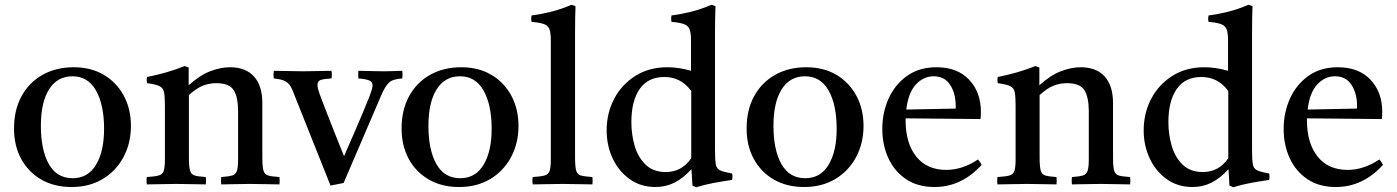

<svg xmlns="http://www.w3.org/2000/svg" viewBox="-20 -775 5880 808"><path d="M281 12Q208 12 153.5 -19.5Q99 -51 69 -106.5Q39 -162 39 -234Q39 -312 70.5 -370Q102 -428 159 -460Q216 -492 290 -492Q363 -492 417 -460Q471 -428 501 -372Q531 -316 531 -245Q531 -172 499.5 -113.5Q468 -55 412 -21.5Q356 12 281 12ZM152 -246Q152 -144 185.5 -84.5Q219 -25 286 -25Q350 -25 384 -81.5Q418 -138 418 -233Q418 -334 384 -394Q350 -454 285 -454Q221 -454 186.5 -399Q152 -344 152 -246Z M911 1Q909 -15 911 -30Q942 -32 957 -36.5Q972 -41 977 -56Q982 -71 982 -104V-306Q982 -366 963.5 -395.5Q945 -425 890 -425Q861 -425 834 -414.5Q807 -404 775 -375V-114Q775 -75 779.5 -58Q784 -41 799 -36.5Q814 -32 846 -30Q848 -15 846 1Q818 1 787.5 0Q757 -1 722 -1Q690 -1 659 0Q628 1 598 1Q595 -15 598 -30Q632 -32 648 -36.5Q664 -41 669 -56Q674 -71 674 -104V-328Q674 -367 670.5 -386Q667 -405 651.5 -412.5Q636 -420 599 -425Q596 -439 599 -451Q685 -468 757 -497L774 -491V-416Q820 -458 864 -475Q908 -492 948 -492Q1014 -492 1049 -453Q1084 -414 1084 -341V-114Q1084 -75 1088.5 -58Q1093 -41 1108 -36.5Q1123 -32 1156 -30Q1158 -15 1156 1Q1126 1 1097.5 0Q1069 -1 1031 -1Q994 -1 966.5 0Q939 1 911 1Z M1426 -5 1371 6 1215 -385Q1207 -407 1198 -418.5Q1189 -430 1174.5 -436Q1160 -442 1132 -445Q1130 -459 1132 -477Q1161 -477 1192.5 -476Q1224 -475 1255 -475Q1284 -475 1318 -476Q1352 -477 1375 -477Q1378 -461 1375 -445Q1341 -443 1328.5 -438Q1316 -433 1316 -417Q1316 -409 1319.5 -397Q1323 -385 1326 -377Q1329 -369 1338 -345Q1347 -321 1359.5 -289.5Q1372 -258 1385 -224.5Q1398 -191 1409.5 -163Q1421 -135 1428 -118Q1449 -166 1478.5 -234Q1508 -302 1536 -372Q1541 -386 1544.5 -397.5Q1548 -409 1548 -416Q1548 -430 1535 -436Q1522 -442 1488 -445Q1487 -461 1488 -477Q1514 -477 1537.5 -476Q1561 -475 1594 -475Q1609 -475 1622.5 -475.5Q1636 -476 1673 -477Q1675 -460 1673 -445Q1631 -442 1616 -426.5Q1601 -411 1587 -380Z M1912 12Q1839 12 1784.5 -19.5Q1730 -51 1700 -106.5Q1670 -162 1670 -234Q1670 -312 1701.5 -370Q1733 -428 1790 -460Q1847 -492 1921 -492Q1994 -492 2048 -460Q2102 -428 2132 -372Q2162 -316 2162 -245Q2162 -172 2130.5 -113.5Q2099 -55 2043 -21.5Q1987 12 1912 12ZM1783 -246Q1783 -144 1816.5 -84.5Q1850 -25 1917 -25Q1981 -25 2015 -81.5Q2049 -138 2049 -233Q2049 -334 2015 -394Q1981 -454 1916 -454Q1852 -454 1817.5 -399Q1783 -344 1783 -246Z M2473 1Q2444 1 2414 0Q2384 -1 2347 -1Q2310 -1 2281 0Q2252 1 2222 1Q2219 -15 2222 -30Q2256 -32 2272 -36.5Q2288 -41 2293 -56Q2298 -71 2298 -104V-605Q2298 -636 2292.5 -651.5Q2287 -667 2269.5 -673.5Q2252 -680 2217 -683Q2214 -696 2217 -710Q2257 -715 2299 -725.5Q2341 -736 2385 -755L2402 -749Q2401 -727 2400.5 -699Q2400 -671 2400 -638V-114Q2400 -75 2404.5 -58Q2409 -41 2424.5 -36.5Q2440 -32 2473 -30Q2475 -15 2473 1Z M2910 13 2894 6 2890 -63Q2855 -25 2818.5 -6.5Q2782 12 2738 12Q2676 12 2629.5 -21.5Q2583 -55 2558 -109Q2533 -163 2533 -226Q2533 -299 2564.5 -359Q2596 -419 2653.5 -455.5Q2711 -492 2788 -492Q2811 -492 2836 -488.5Q2861 -485 2888 -477V-605Q2888 -636 2882 -651.5Q2876 -667 2858.5 -673.5Q2841 -680 2806 -683Q2803 -696 2806 -710Q2846 -715 2888 -725.5Q2930 -736 2974 -755L2991 -749Q2990 -727 2989.5 -699Q2989 -671 2989 -638V-142Q2989 -104 2992 -85Q2995 -66 3010 -58.5Q3025 -51 3061 -45Q3064 -32 3061 -18Q3021 -12 2983 -5Q2945 2 2910 13ZM2889 -392Q2846 -451 2776 -451Q2707 -451 2672 -400.5Q2637 -350 2637 -261Q2637 -209 2651 -161Q2665 -113 2697 -82Q2729 -51 2782 -51Q2849 -51 2889 -109Z M3364 12Q3291 12 3236.5 -19.5Q3182 -51 3152 -106.5Q3122 -162 3122 -234Q3122 -312 3153.5 -370Q3185 -428 3242 -460Q3299 -492 3373 -492Q3446 -492 3500 -460Q3554 -428 3584 -372Q3614 -316 3614 -245Q3614 -172 3582.5 -113.5Q3551 -55 3495 -21.5Q3439 12 3364 12ZM3235 -246Q3235 -144 3268.5 -84.5Q3302 -25 3369 -25Q3433 -25 3467 -81.5Q3501 -138 3501 -233Q3501 -334 3467 -394Q3433 -454 3368 -454Q3304 -454 3269.5 -399Q3235 -344 3235 -246Z M3913 12Q3842 12 3793 -21Q3744 -54 3718.5 -109.5Q3693 -165 3693 -232Q3693 -301 3719.5 -360Q3746 -419 3797 -455.5Q3848 -492 3921 -492Q4009 -492 4058.5 -439.5Q4108 -387 4108 -304Q4108 -294 4107.5 -286.5Q4107 -279 4106 -274L3791 -277Q3791 -273 3791 -270Q3791 -172 3836 -116Q3881 -60 3962 -60Q4030 -60 4096 -104Q4106 -92 4111 -81Q4026 12 3913 12ZM3794 -314 4001 -318Q4002 -320 4002 -323.5Q4002 -327 4002 -328Q4002 -382 3978.5 -418Q3955 -454 3909 -454Q3866 -454 3834 -419Q3802 -384 3794 -314Z M4491 1Q4489 -15 4491 -30Q4522 -32 4537 -36.5Q4552 -41 4557 -56Q4562 -71 4562 -104V-306Q4562 -366 4543.5 -395.5Q4525 -425 4470 -425Q4441 -425 4414 -414.5Q4387 -404 4355 -375V-114Q4355 -75 4359.5 -58Q4364 -41 4379 -36.5Q4394 -32 4426 -30Q4428 -15 4426 1Q4398 1 4367.5 0Q4337 -1 4302 -1Q4270 -1 4239 0Q4208 1 4178 1Q4175 -15 4178 -30Q4212 -32 4228 -36.5Q4244 -41 4249 -56Q4254 -71 4254 -104V-328Q4254 -367 4250.5 -386Q4247 -405 4231.5 -412.5Q4216 -420 4179 -425Q4176 -439 4179 -451Q4265 -468 4337 -497L4354 -491V-416Q4400 -458 4444 -475Q4488 -492 4528 -492Q4594 -492 4629 -453Q4664 -414 4664 -341V-114Q4664 -75 4668.5 -58Q4673 -41 4688 -36.5Q4703 -32 4736 -30Q4738 -15 4736 1Q4706 1 4677.5 0Q4649 -1 4611 -1Q4574 -1 4546.5 0Q4519 1 4491 1Z M5170 13 5154 6 5150 -63Q5115 -25 5078.5 -6.5Q5042 12 4998 12Q4936 12 4889.5 -21.5Q4843 -55 4818 -109Q4793 -163 4793 -226Q4793 -299 4824.5 -359Q4856 -419 4913.5 -455.5Q4971 -492 5048 -492Q5071 -492 5096 -488.5Q5121 -485 5148 -477V-605Q5148 -636 5142 -651.5Q5136 -667 5118.5 -673.5Q5101 -680 5066 -683Q5063 -696 5066 -710Q5106 -715 5148 -725.5Q5190 -736 5234 -755L5251 -749Q5250 -727 5249.5 -699Q5249 -671 5249 -638V-142Q5249 -104 5252 -85Q5255 -66 5270 -58.5Q5285 -51 5321 -45Q5324 -32 5321 -18Q5281 -12 5243 -5Q5205 2 5170 13ZM5149 -392Q5106 -451 5036 -451Q4967 -451 4932 -400.5Q4897 -350 4897 -261Q4897 -209 4911 -161Q4925 -113 4957 -82Q4989 -51 5042 -51Q5109 -51 5149 -109Z M5602 12Q5531 12 5482 -21Q5433 -54 5407.5 -109.5Q5382 -165 5382 -232Q5382 -301 5408.5 -360Q5435 -419 5486 -455.5Q5537 -492 5610 -492Q5698 -492 5747.5 -439.5Q5797 -387 5797 -304Q5797 -294 5796.5 -286.5Q5796 -279 5795 -274L5480 -277Q5480 -273 5480 -270Q5480 -172 5525 -116Q5570 -60 5651 -60Q5719 -60 5785 -104Q5795 -92 5800 -81Q5715 12 5602 12ZM5483 -314 5690 -318Q5691 -320 5691 -323.5Q5691 -327 5691 -328Q5691 -382 5667.5 -418Q5644 -454 5598 -454Q5555 -454 5523 -419Q5491 -384 5483 -314Z"/></svg>

Font: Tiro Devanagari Marathi
Style: Regular
Weight: 400
Designer: Devanagari: John Hudson & Fiona Ross. Latin: John Hudson.
Foundry: Tiro Typeworks Ltd.
Version: Version 1.52